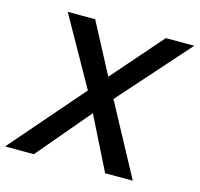

<svg xmlns="http://www.w3.org/2000/svg" viewBox="-135 -810 955 919"><g transform="rotate(15 342.0 -350.0)"><path d="M-33 0 300 -384 576 -700H717L392 -334L110 0ZM463 0 296 -334 90 -700H226L393 -384L600 0Z"/></g></svg>

Font: Figtree Light SemiBold
Style: Italic
Weight: 600
Italic angle: -9.5°
Version: Version 2.001;gftools[0.9.30]